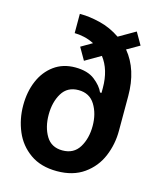

<svg xmlns="http://www.w3.org/2000/svg" viewBox="-121 -905 849 1002"><g transform="rotate(15 303.5 -404.0)"><path d="M48 -411Q73 -470 121 -505Q169 -540 235 -540Q302 -540 340.5 -510Q379 -480 393 -447H401V-474Q401 -572 353 -634L269 -585L231 -651L291 -686Q264 -700 236 -706Q208 -712 185 -712V-816Q188 -816 191 -816Q237 -816 295 -802Q353 -788 406 -752L496 -804L534 -738L466 -699Q540 -610 540 -467V-279Q540 -206 512.5 -140.5Q485 -75 426.5 -33.5Q368 8 281 8Q194 8 136 -33Q78 -74 50.5 -139.5Q23 -205 23 -279Q23 -352 48 -411ZM164 -266Q164 -199 192.5 -151.5Q221 -104 281 -104Q342 -104 371.5 -152Q401 -200 401 -268Q401 -334 371.5 -382Q342 -430 282 -430Q222 -430 193 -382Q164 -334 164 -266Z"/></g></svg>

Font: Lopes Sans
Style: Bold
Weight: 700
Designer: Gabriel Lam, Diego Maldonado
Foundry: TypeRant, Foresti Design
Version: Version 4.000